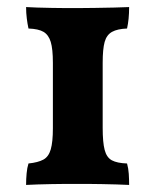

<svg xmlns="http://www.w3.org/2000/svg" viewBox="-20 -523 442 546"><path d="M272 -159.2Q272 -118.2 277.6 -96.7Q283.2 -75.2 298.1 -67.1Q313 -59.1 341.3 -58.1Q345.2 -43.9 346.2 -28.6Q347.2 -13.2 347.2 2.9Q332 2 311.5 1.5Q291 1 269 0.5Q247.1 0 228.5 0Q210 0 201.2 0Q188 0 168.2 0Q148.4 0 127.2 0.5Q106 1 87.2 1.5Q68.4 2 54.2 2.9Q54.2 -14.2 55.7 -30Q57.1 -45.9 61 -58.1Q88.4 -61 103.3 -69.1Q118.2 -77.1 124.3 -98.1Q130.4 -119.1 130.4 -158.2V-344.2Q130.4 -383.8 124.3 -403.8Q118.2 -423.8 103.8 -432.4Q89.4 -440.9 61 -441.9Q58.1 -455.1 56.2 -470.5Q54.2 -485.8 54.2 -502.9Q66.4 -502 85.7 -501.5Q105 -501 127.2 -500.5Q149.4 -500 169.2 -500Q189 -500 201.2 -500Q222.2 -500 250.2 -500.5Q278.3 -501 304.7 -501.5Q331.1 -502 347.2 -502.9Q347.2 -484.9 345.7 -470Q344.2 -455.1 341.3 -441.9Q314 -440.9 298.6 -432.4Q283.2 -423.8 277.6 -403.8Q272 -383.8 272 -344.2Z"/></svg>

Font: Ekush
Style: Regular
Weight: 400
Designer: Jayed Ahsan Saad & S M Khalid Hossain
Foundry: Codepotro
Version: Codepotro Ekush; Version 0.600